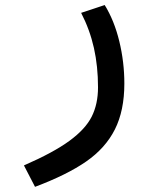

<svg xmlns="http://www.w3.org/2000/svg" viewBox="-20 -519 640 762"><path d="M369 -172.5Q369 -256 352.8 -328.5Q336.5 -401 302 -468L395.5 -499Q433.5 -437.5 453.5 -355Q473.5 -272.5 473.5 -187.5Q473.5 -80 436 -5.5Q398.5 69 322 122Q245.5 175 119 222.5L75 137.5Q192 86.5 255.5 40Q319 -6.5 344 -56.2Q369 -106 369 -172.5Z"/></svg>

Font: JuliaMono MediumItalic
Style: Regular
Weight: 500
Italic angle: -9°
Monospace: yes
Designer: cormullion
Foundry: corm
Version: Version 0.049; ttfautohint (v1.8.4)